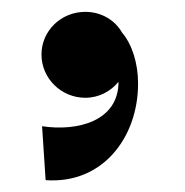

<svg xmlns="http://www.w3.org/2000/svg" viewBox="-20 -165 313 324"><path d="M186 -110C174 -131 151 -145 124 -145C83 -145 50 -113 50 -73C50 -33 83 0 124 0C147 0 167 -11 180 -27C180 40 110 57 51 48L57 139C153 146 213 67 213 -24C213 -58 203 -90 186 -110Z"/></svg>

Font: Space Cowgirl Medium
Style: Regular
Weight: 600
Designer: Valery Marier
Foundry: Valery Marier
Version: Version 1.000;hotconv 1.0.109;makeotfexe 2.5.65596